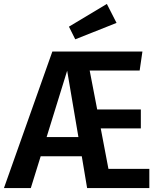

<svg xmlns="http://www.w3.org/2000/svg" viewBox="-37 -952 810 972"><path d="M553 -836 344 -753 312 -817 504 -932ZM512 -97H719V0H404L377 -161H169L119 0H-17L228 -691H684L670 -595H417L455 -398H676V-302H473ZM199 -258H360L303 -594Z"/></svg>

Font: Fira Sans Condensed Medium
Style: Regular
Weight: 500
Width: 3
Designer: Carrois Corporate & Edenspiekermann AG
Foundry: Carrois Corporate GbR & Edenspiekermann AG
Version: Version 4.203;PS 004.203;hotconv 1.0.88;makeotf.lib2.5.64775